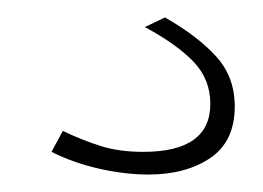

<svg xmlns="http://www.w3.org/2000/svg" viewBox="-20 -31 301 220"><path d="M150 169Q124 169 94.5 162.5Q65 156 39 143L52 119Q75 130 96 136.5Q117 143 144 143Q221 143 221 88Q221 60 202 40Q183 20 146 0L169 -11Q206 10 227.5 33.5Q249 57 249 91Q249 131 221 150Q193 169 150 169Z"/></svg>

Font: Raleway ExtraLight
Style: Regular
Weight: 200
Designer: Matt McInerney, Pablo Impallari, Rodrigo Fuenzalida
Foundry: Matt McInerney, Pablo Impallari, Rodrigo Fuenzalida
Version: Version 4.026